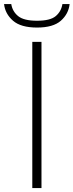

<svg xmlns="http://www.w3.org/2000/svg" viewBox="-58 -952 372 972"><path d="M105.5 0V-740H152V0ZM129.5 -812.5Q47.5 -812.5 7.8 -847.2Q-32 -882 -37.5 -931.5H-1Q5 -894 33.8 -870.5Q62.5 -847 129.5 -847Q196.5 -847 224.2 -870.5Q252 -894 258 -931.5H294.5Q289 -881.5 250 -847Q211 -812.5 129.5 -812.5Z"/></svg>

Font: Encode Sans Expanded Expanded ExtraLight
Style: Regular
Weight: 200
Width: 7
Designer: Multiple Designers
Foundry: Impallari Type
Version: Version 3.000; ttfautohint (v1.8.3) -l 8 -r 50 -G 200 -x 14 